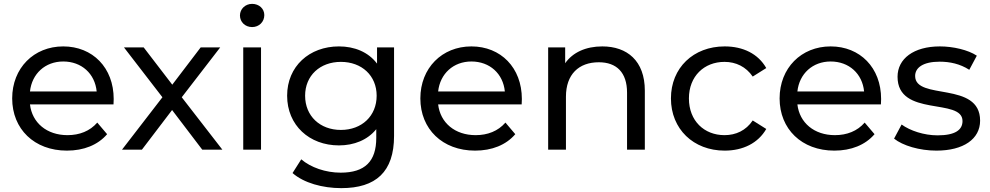

<svg xmlns="http://www.w3.org/2000/svg" viewBox="-20 -774 5119 993"><path d="M135 -301C145 -393 214 -456 307 -456C402 -456 471 -393 480 -301ZM326 5C413 5 486 -24 534 -80L483 -140C445 -96 391 -75 329 -75C222 -75 146 -139 135 -234H567C567 -243 568 -255 568 -262C568 -424 459 -534 307 -534C155 -534 43 -422 43 -265C43 -107 157 5 326 5Z M870 -205 1026 0H1130L920 -271L1119 -529H1018L871 -336L723 -529H621L820 -271L611 0H714Z M1330 0V-529H1238V0ZM1284 -634C1320 -634 1347 -661 1347 -696C1347 -729 1320 -754 1284 -754C1248 -754 1221 -727 1221 -694C1221 -660 1248 -634 1284 -634Z M1743 -102C1635 -102 1558 -174 1558 -279C1558 -383 1635 -454 1743 -454C1851 -454 1928 -383 1928 -279C1928 -174 1851 -102 1743 -102ZM1733 -22C1811 -22 1881 -50 1926 -106V-61C1926 60 1868 119 1742 119C1664 119 1587 92 1538 50L1493 121C1551 172 1648 199 1745 199C1924 199 2018 115 2018 -71V-529H1930V-445C1885 -505 1813 -534 1733 -534C1580 -534 1465 -431 1465 -279C1465 -126 1580 -22 1733 -22Z M2246 -301C2256 -393 2325 -456 2418 -456C2513 -456 2582 -393 2591 -301ZM2437 5C2524 5 2597 -24 2645 -80L2594 -140C2556 -96 2502 -75 2440 -75C2333 -75 2257 -139 2246 -234H2678C2678 -243 2679 -255 2679 -262C2679 -424 2570 -534 2418 -534C2266 -534 2154 -422 2154 -265C2154 -107 2268 5 2437 5Z M3095 -534C3010 -534 2942 -503 2903 -447V-529H2815V0H2907V-274C2907 -389 2973 -452 3077 -452C3169 -452 3223 -399 3223 -295V0H3315V-305C3315 -460 3223 -534 3095 -534Z M3728 5C3823 5 3901 -34 3943 -107L3873 -151C3838 -99 3786 -75 3727 -75C3622 -75 3543 -149 3543 -265C3543 -380 3622 -454 3727 -454C3786 -454 3838 -429 3873 -378L3943 -422C3901 -496 3823 -534 3728 -534C3566 -534 3450 -423 3450 -265C3450 -107 3566 5 3728 5Z M4104 -301C4114 -393 4183 -456 4276 -456C4371 -456 4440 -393 4449 -301ZM4295 5C4382 5 4455 -24 4503 -80L4452 -140C4414 -96 4360 -75 4298 -75C4191 -75 4115 -139 4104 -234H4536C4536 -243 4537 -255 4537 -262C4537 -424 4428 -534 4276 -534C4124 -534 4012 -422 4012 -265C4012 -107 4126 5 4295 5Z M4823 5C4963 5 5049 -55 5049 -150C5049 -356 4713 -253 4713 -381C4713 -424 4754 -455 4840 -455C4892 -455 4945 -444 4993 -413L5032 -486C4987 -516 4909 -534 4841 -534C4705 -534 4622 -470 4622 -377C4622 -166 4958 -270 4958 -148C4958 -102 4920 -74 4829 -74C4759 -74 4687 -98 4643 -130L4604 -57C4649 -21 4735 5 4823 5Z"/></svg>

Font: Montserrat-Alt1 Med
Style: Regular
Weight: 500
Designer: Differentunic
Foundry: Differentunic
Version: Version 7.222